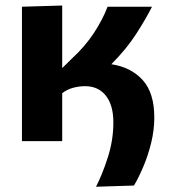

<svg xmlns="http://www.w3.org/2000/svg" viewBox="-20 -524 629 713"><path d="M336.5 169.5Q360.5 123 380.8 59.2Q401 -4.5 401 -69Q401 -133.5 373 -168.8Q345 -204 296 -204Q274 -204 251.5 -198Q229 -192 211 -178V0H61.5V-499L211 -503.5V-272Q212.5 -273 213.5 -273.5L248 -307.5Q295.5 -351 328.5 -401.2Q361.5 -451.5 379.5 -499H544.5Q522 -454.5 486.2 -398.8Q450.5 -343 393.5 -285.5Q466.5 -274.5 509.8 -226.8Q553 -179 553 -88Q553 -41 541.5 6Q530 53 512.5 94.2Q495 135.5 477.5 165Z"/></svg>

Font: Commissioner
Style: Bold
Weight: 700
Designer: Kostas Bartsokas
Foundry: Kostas Bartsokas
Version: Version 1.000; ttfautohint (v1.8.3)